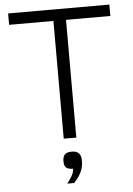

<svg xmlns="http://www.w3.org/2000/svg" viewBox="-60 -721 694 1001"><g transform="rotate(-5 286.5 -220.5)"><path d="M318.8 -616.2V0H252.9V-616.2H21V-675.8H550.8V-616.2ZM251 234.9Q264.6 217.8 275.9 198.7Q287.1 179.7 288.1 160.2Q263.2 160.2 252.2 150.9Q241.2 141.6 241.2 116.2Q241.2 93.3 252 82Q262.7 70.8 289.1 70.8Q314 70.8 325.7 83.7Q337.4 96.7 337.4 123Q337.4 141.6 333.5 157Q329.6 172.4 322.8 185.8Q315.9 199.2 306.9 211.2Q297.9 223.1 287.1 234.9Z"/></g></svg>

Font: Clear Sans Light
Style: Regular
Weight: 300
Foundry: Intel Corporation
Version: Version 1.00